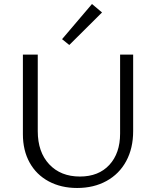

<svg xmlns="http://www.w3.org/2000/svg" viewBox="-20 -930 775 956"><path d="M289 -735 438 -910 488 -868 325 -706ZM94 -262V-658H168V-277Q168 -173 225 -112Q282 -51 378 -51Q471 -51 524.5 -109Q578 -167 578 -265V-658H643V-277Q643 -192 608.5 -128Q574 -64 510.5 -29Q447 6 364 6Q284 6 222.5 -27Q161 -60 127.5 -120.5Q94 -181 94 -262Z"/></svg>

Font: Ysabeau Infant
Style: Regular
Weight: 400
Designer: Christian Thalmann (Catharsis Fonts)
Version: Version 0.003